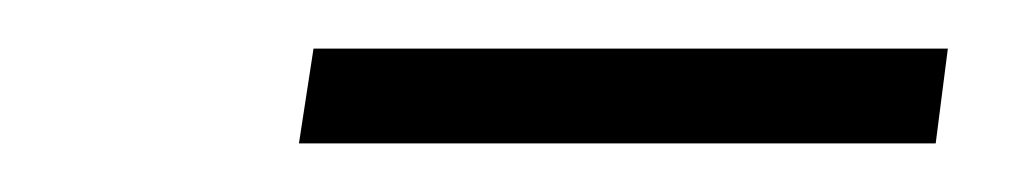

<svg xmlns="http://www.w3.org/2000/svg" viewBox="-20 -662 424 79"><path d="M103 -603 109 -642H370L365 -603Z"/></svg>

Font: Hanken Grotesk Light
Style: Italic
Weight: 300
Italic angle: -8°
Designer: Alfredo Marco Pradil
Foundry: Hanken Design Co.
Version: Version 3.013